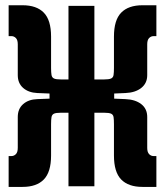

<svg xmlns="http://www.w3.org/2000/svg" viewBox="-20 -716 626 738"><path d="M348.1 -353.5 379.9 -410.6Q398.9 -410.6 407 -414.3Q415 -418 416.5 -427.7Q418 -437.5 418 -455.1V-575.2Q418 -638.9 445.8 -667.3Q473.6 -695.8 527.4 -695.8H581.1V-577.1H569.8Q560.5 -577.1 553.2 -569.8Q545.9 -562.5 545.9 -545.9V-427.2Q545.9 -396 522.9 -377.9Q500 -359.9 462.4 -358.4ZM13.2 2.4V-116.2H24.4Q33.7 -116.2 41 -123.5Q48.3 -130.9 48.3 -147.5V-266.1Q48.3 -297.9 69.1 -315.9Q89.8 -334 123.5 -335L246.1 -339.8L214.4 -282.7Q195.3 -282.7 187.5 -279.1Q179.7 -275.4 178 -265.9Q176.3 -256.3 176.3 -238.3V-118.2Q176.3 -54.7 148.4 -26.1Q120.6 2.4 66.9 2.4ZM170.4 -282.7V-410.6H252.9V-282.7ZM246.1 -353.5 123.5 -358.4Q89.8 -359.9 69.1 -377.9Q48.3 -396 48.3 -427.2V-545.9Q48.3 -562.5 41 -569.8Q33.7 -577.1 24.4 -577.1H13.2V-695.8H66.9Q120.6 -695.8 148.4 -667.3Q176.3 -638.9 176.3 -575.2V-455.1Q176.3 -437.5 178 -427.7Q179.7 -418 187.5 -414.3Q195.3 -410.6 214.4 -410.6ZM243.2 0V-693.4H342.8V0ZM527.4 2.4Q473.6 2.4 445.8 -26.1Q418 -54.7 418 -118.2V-238.3Q418 -256.3 416.5 -265.9Q415 -275.4 407 -279.1Q398.9 -282.7 379.9 -282.7L348.1 -339.8L462.4 -335Q500 -333.5 522.9 -315.8Q545.9 -298.1 545.9 -266.1V-147.5Q545.9 -130.9 553.2 -123.5Q560.5 -116.2 569.8 -116.2H581.1V2.4ZM342.8 -282.7V-410.6H418.9V-282.7Z"/></svg>

Font: Cascadia Mono PL
Style: Regular
Weight: 400
Monospace: yes
Designer: Aaron Bell
Foundry: Saja Typeworks
Version: Version 2102.003